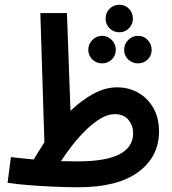

<svg xmlns="http://www.w3.org/2000/svg" viewBox="-20 -776 726 809"><path d="M310 13Q261 13 205.5 10.5Q150 8 99.5 4Q49 0 12 -6L26 -114Q53 -111 76.5 -108.5Q100 -106 122 -104Q144 -141 167 -176L150 -721H262L277 -309Q324 -354 374 -381Q424 -408 473 -408Q523 -408 563 -385Q603 -362 626.5 -320.5Q650 -279 650 -222Q650 -116 563 -51.5Q476 13 310 13ZM463 -295Q435 -295 404.5 -277Q374 -259 343.5 -229.5Q313 -200 286 -165.5Q259 -131 237 -97Q269 -96 306 -96Q426 -96 483.5 -126Q541 -156 541 -215Q541 -246 521.5 -270.5Q502 -295 463 -295ZM483 -640Q458 -640 441.5 -657Q425 -674 425 -697Q425 -722 441.5 -739Q458 -756 483 -756Q507 -756 523.5 -739Q540 -722 540 -697Q540 -674 523.5 -657Q507 -640 483 -640ZM410 -509Q386 -509 369 -525.5Q352 -542 352 -566Q352 -590 369 -607.5Q386 -625 410 -625Q434 -625 451 -607.5Q468 -590 468 -566Q468 -542 451 -525.5Q434 -509 410 -509ZM562 -509Q537 -509 520 -525.5Q503 -542 503 -566Q503 -590 520 -607.5Q537 -625 562 -625Q586 -625 602.5 -607.5Q619 -590 619 -566Q619 -542 602.5 -525.5Q586 -509 562 -509Z"/></svg>

Font: Noto Sans Arabic ExtCond SemBd
Style: Regular
Weight: 600
Width: 2
Designer: Monotype Design Team, Nadine Chahine, Nizar Qandah and Khaled Hosny
Foundry: Monotype Imaging Inc.
Version: Version 2.012; ttfautohint (v1.8.4.7-5d5b)